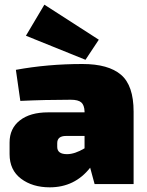

<svg xmlns="http://www.w3.org/2000/svg" viewBox="-20 -788 630 822"><path d="M346 -532 91 -635 170 -768 403 -618ZM67 -356 48 -489Q184 -514 333 -514Q444 -514 498 -468Q552 -422 552 -310V0H385L366 -70Q300 14 193 14Q119 14 70 -23Q21 -60 21 -128V-178Q21 -238 65 -272.5Q109 -307 186 -307H342V-311Q341 -338 328 -349.5Q315 -361 283 -361Q173 -361 67 -356ZM225 -175V-159Q225 -128 267 -128Q300 -128 342 -153V-206H263Q225 -206 225 -175Z"/></svg>

Font: Exo 2.0 Black
Style: Regular
Weight: 900
Designer: Natanael Gama
Version: Version 1.001;PS 001.001;hotconv 1.0.70;makeotf.lib2.5.58329